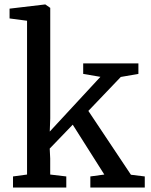

<svg xmlns="http://www.w3.org/2000/svg" viewBox="-20 -839 674 859"><path d="M38.2 0V-49.6L101 -58.1V-746.2L22.8 -756.5V-800.3L181.5 -819.1H182.9L204.8 -803.8V-309.4L202.6 -250.4L429.2 -495.2L352.2 -508.4V-555.3H599.2V-508.4L520.4 -494.7L375.3 -342.8L565.8 -57.2L627.7 -49.6V0H384.2V-49.6L446.7 -58.1L305.4 -281.2L202.4 -174.3L204.6 -130.3V-58.1L276.6 -49.6V0Z"/></svg>

Font: Merriweather Light
Style: Regular
Weight: 300
Designer: Eben Sorkin
Foundry: Eben Sorkin
Version: Version 2.100